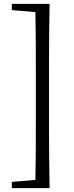

<svg xmlns="http://www.w3.org/2000/svg" viewBox="-20 -798 384 991"><path d="M236 -778Q234 -694 233.5 -607Q233 -520 233 -433V-172Q233 -86 233.5 0.5Q234 87 236 173H162Q164 89 164.5 2Q165 -85 165 -172V-433Q165 -519 164.5 -605.5Q164 -692 162 -778ZM200 -778V-734H180L41 -746V-778ZM200 129V173H41V141L180 129Z"/></svg>

Font: Noto Serif SC
Style: Regular
Weight: 400
Designer: Ryoko NISHIZUKA 西塚涼子 (kana & ideographs); Frank Grießhammer (Latin, Greek & Cyrillic); Wenlong ZHANG 张文龙 (bopomofo); San
Foundry: Adobe
Version: Version 2.002-H1;hotconv 1.1.0;makeotfexe 2.6.0